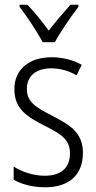

<svg xmlns="http://www.w3.org/2000/svg" viewBox="-20 -785 408 815"><path d="M161 -606H213C237 -651 281 -714 313 -756V-765H279C245 -727 218 -695 187 -655C159 -693 125 -736 96 -765H63V-756C93 -717 137 -652 161 -606ZM332 -136C332 -223 276 -255 201 -294C129 -331 94 -353 94 -408C94 -463 134 -495 198 -495C236 -495 276 -483 305 -465L327 -510C291 -530 247 -542 199 -542C100 -542 41 -487 41 -407C41 -322 95 -289 172 -250C242 -215 277 -191 277 -134C277 -75 242 -39 170 -39C121 -39 72 -56 38 -78V-22C68 -5 114 10 171 10C275 10 332 -44 332 -136Z"/></svg>

Font: Noto Sans Kannada Condensed Light
Style: Regular
Weight: 300
Width: 3
Designer: Jelle Bosma - Monotype Design Team
Foundry: Monotype Imaging Inc.
Version: Version 2.005